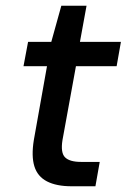

<svg xmlns="http://www.w3.org/2000/svg" viewBox="-20 -650 442 670"><path d="M230 0Q177 0 144 -17Q111 -34 100 -69.5Q89 -105 98 -161L144 -419H62L78 -504H159L194 -630H282L259 -504H402L387 -419H245L198 -161Q191 -117 207 -101Q223 -85 263 -85H328L313 0Z"/></svg>

Font: DM Sans Medium
Style: Italic
Weight: 500
Italic angle: -10°
Designer: Colophon Foundry, Jonny Pinhorn
Foundry: Colophon Foundry
Version: Version 4.004;gftools[0.9.30]